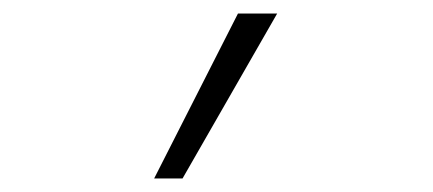

<svg xmlns="http://www.w3.org/2000/svg" viewBox="-20 -734 640 284"><path d="M250 -470 390 -714H332L208 -470Z"/></svg>

Font: Noto Sans Mono UI Light
Style: Regular
Weight: 300
Designer: Monotype Design team
Foundry: Monotype Imaging Inc.
Version: 1.000